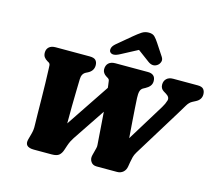

<svg xmlns="http://www.w3.org/2000/svg" viewBox="-128 -1121 1465 1286"><g transform="rotate(15 605.0 -478.0)"><path d="M926 -643.5Q926 -668.5 942 -684.2Q958 -700 987.5 -700H1157.5Q1187.5 -700 1198.8 -686.2Q1210 -672.5 1210 -650.5Q1210 -614 1173 -595L1151 -583.5Q1131 -573 1116.5 -548.5Q1102 -524 1078.5 -485.5L877.5 -159Q866 -140 861.5 -123.2Q857 -106.5 853.5 -85.5L848.5 -55.5Q844.5 -29.5 827.5 -14.8Q810.5 0 785.5 0H643.5Q617 0 603.8 -19.8Q590.5 -39.5 597 -65L605.5 -98Q608 -108 610.8 -118.8Q613.5 -129.5 612.5 -140Q609 -184.5 605 -243.8Q601 -303 596 -366.5L447 -144Q438 -130.5 431 -116.5Q424 -102.5 417.5 -83.5L407 -52Q399 -27 383.5 -13.5Q368 0 332 0H209Q139.5 0 155 -57L166 -97.5Q170 -111.5 172 -126.5Q174 -141.5 173 -164.5Q172 -193 171.5 -239.2Q171 -285.5 170.2 -340Q169.5 -394.5 168.2 -448.8Q167 -503 165 -548Q164.5 -559.5 163.8 -572.2Q163 -585 152 -591L144 -595.5Q128.5 -604.5 120 -616.5Q111.5 -628.5 111.5 -647.5Q111.5 -671 127.2 -685.5Q143 -700 173 -700H408Q439.5 -700 451.2 -687Q463 -674 463 -652Q463 -613.5 425 -594L413 -588Q384.5 -574 384 -535.5Q383 -505 382 -455.2Q381 -405.5 380 -346.2Q379 -287 379.5 -227.5L580.5 -528Q579.5 -537 578.5 -545Q576 -567 574.2 -576.5Q572.5 -586 565 -590.5L550.5 -599.5Q539 -606.5 531.5 -617.8Q524 -629 524 -642Q524 -669.5 540.2 -684.8Q556.5 -700 586.5 -700H813Q837.5 -700 851.5 -687.8Q865.5 -675.5 865.5 -650.5Q865.5 -630.5 854.2 -616.5Q843 -602.5 824 -592.5L811 -585.5Q795.5 -577.5 790.5 -560Q785.5 -542.5 787 -513Q788 -489.5 791 -445.5Q794 -401.5 797.8 -347.5Q801.5 -293.5 806 -239.5L965 -498Q981.5 -525 988.5 -549.2Q995.5 -573.5 966.5 -591L948.5 -602Q926 -616 926 -643.5ZM602 -767Q553.5 -741 534.5 -763.5Q527.5 -772 530.8 -788.5Q534 -805 555 -823L653 -905Q680.5 -928 702 -942.2Q723.5 -956.5 751 -956.5Q778 -956.5 792 -942.2Q806 -928 821 -905L875 -823Q887 -805 881.2 -788.5Q875.5 -772 863.5 -763.5Q833 -741 798 -767L716.5 -827.5Z"/></g></svg>

Font: Fraunces 9pt S100 Black
Style: Italic
Weight: 900
Italic angle: -16°
Version: Version 1.000; ttfautohint (v1.8.3)